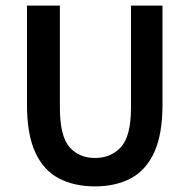

<svg xmlns="http://www.w3.org/2000/svg" viewBox="-20 -652 675 683"><path d="M318 11Q243 11 188.5 -18Q134 -47 105 -111Q76 -175 76 -279V-632H193V-270Q193 -168 227 -129Q261 -90 318 -90Q375 -90 410.5 -129Q446 -168 446 -270V-632H558V-279Q558 -175 529 -111Q500 -47 446 -18Q392 11 318 11Z"/></svg>

Font: Narnoor SemiBold
Style: Regular
Weight: 600
Designer: S. Sridhar Murthy
Foundry: SIL International
Version: Version 3.000